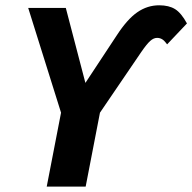

<svg xmlns="http://www.w3.org/2000/svg" viewBox="-20 -688 709 708"><path d="M295.9 0H152.3L205.1 -272.5L84 -658.7H222.7L294.9 -382.3L410.2 -557.1Q449.2 -617.2 486.3 -642.8Q523.4 -668.5 566.9 -668.5Q603 -668.5 625.7 -654.3Q648.4 -640.1 669.4 -601.6L596.2 -524.4Q585 -539.6 576.9 -543.9Q568.8 -548.3 559.1 -548.3Q546.4 -548.3 533.7 -536.9Q521 -525.4 500.5 -495.6L348.6 -272.5Z"/></svg>

Font: Liberation Mono
Style: Bold Italic
Weight: 700
Italic angle: -12°
Monospace: yes
Designer: Steve Matteson
Foundry: Ascender Corporation
Version: Version 2.1.5